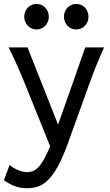

<svg xmlns="http://www.w3.org/2000/svg" viewBox="-30 -743 567 992"><path d="M319.8 0Q294.4 70.3 270 114.7Q245.6 159.2 220.5 184.8Q195.3 210.4 168.2 220Q141.1 229.5 109.9 229.5Q76.2 229.5 46.6 218.8Q17.1 208 -9.8 188L19.5 109.9Q27.3 116.2 37.8 122.8Q48.3 129.4 60.3 134.5Q72.3 139.6 85 143.1Q97.7 146.5 109.9 146.5Q124.5 146.5 138.7 141.4Q152.8 136.2 167.2 121.8Q181.6 107.4 196.8 81.3Q211.9 55.2 229 12.7L92.8 -324.7Q79.1 -357.9 61 -399.4Q43 -440.9 14.6 -498H112.3L270 -99.1Q279.3 -125.5 290.3 -156.5Q301.3 -187.5 313 -220.5Q324.7 -253.4 336.4 -286.9Q348.1 -320.3 358.9 -351.1Q384.3 -423.3 410.2 -498H507.8Q495.1 -469.7 484.9 -445.6Q474.6 -421.4 465.8 -400.1Q457 -378.9 450 -360.4Q442.9 -341.8 437 -324.7ZM95.2 -656.7Q95.2 -670.4 100.1 -682.4Q105 -694.3 113.5 -703.4Q122.1 -712.4 133.5 -717.5Q145 -722.7 158.7 -722.7Q172.4 -722.7 184.1 -717.5Q195.8 -712.4 204.1 -703.4Q212.4 -694.3 217.3 -682.4Q222.2 -670.4 222.2 -656.7Q222.2 -643.1 217.3 -631.1Q212.4 -619.1 204.1 -610.1Q195.8 -601.1 184.1 -595.9Q172.4 -590.8 158.7 -590.8Q145 -590.8 133.5 -595.9Q122.1 -601.1 113.5 -610.1Q105 -619.1 100.1 -631.1Q95.2 -643.1 95.2 -656.7ZM300.3 -656.7Q300.3 -670.4 305.2 -682.4Q310.1 -694.3 318.6 -703.4Q327.1 -712.4 338.6 -717.5Q350.1 -722.7 363.8 -722.7Q377.4 -722.7 389.2 -717.5Q400.9 -712.4 409.2 -703.4Q417.5 -694.3 422.4 -682.4Q427.2 -670.4 427.2 -656.7Q427.2 -643.1 422.4 -631.1Q417.5 -619.1 409.2 -610.1Q400.9 -601.1 389.2 -595.9Q377.4 -590.8 363.8 -590.8Q350.1 -590.8 338.6 -595.9Q327.1 -601.1 318.6 -610.1Q310.1 -619.1 305.2 -631.1Q300.3 -643.1 300.3 -656.7Z"/></svg>

Font: Andika Viet
Style: Regular
Weight: 400
Designer: Victor Gaultney, Annie Olsen, Julie Remington, Don Collingsworth, Eric Hays, Becca Hirsbrunner
Foundry: SIL International
Version: Version 5.000